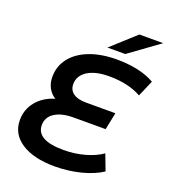

<svg xmlns="http://www.w3.org/2000/svg" viewBox="-160 -1010 1004 1135"><g transform="rotate(20 342.5 -442.0)"><path d="M253 -485Q253 -448 281 -428Q309 -408 361 -408H546L524 -300H322Q248 -300 204.5 -272Q161 -244 161 -194Q161 -99 331 -99Q402 -99 465.5 -117Q529 -135 571 -165L609 -65Q557 -30 478.5 -10Q400 10 315 10Q183 10 106 -40Q29 -90 29 -178Q29 -245 70.5 -295.5Q112 -346 183 -367Q154 -385 138 -415Q122 -445 122 -483Q122 -551 162.5 -602.5Q203 -654 276.5 -682Q350 -710 447 -710Q519 -710 580 -696.5Q641 -683 685 -657L641 -555Q558 -601 438 -601Q351 -601 302 -569.5Q253 -538 253 -485ZM520 -894H670L481 -757H369Z"/></g></svg>

Font: Montserrat Alternates SemiBold
Style: Italic
Weight: 600
Italic angle: -11.3°
Designer: Julieta Ulanovsky
Foundry: Julieta Ulanovsky
Version: Version 7.200